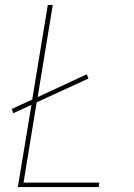

<svg xmlns="http://www.w3.org/2000/svg" viewBox="-20 -755 540 775"><path d="M52 0 107 -332 34 -298 27 -315 110 -353 173 -735H193L132 -363L330 -455L337 -438L128 -342L75 -18H381L378 0Z"/></svg>

Font: Iosevka Thin Oblique
Style: Regular
Weight: 100
Italic angle: -9°
Monospace: yes
Designer: Belleve Invis
Foundry: Belleve Invis
Version: Version 32.5.0; ttfautohint (v1.8.4)